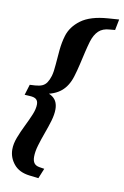

<svg xmlns="http://www.w3.org/2000/svg" viewBox="-94 -774 624 967"><g transform="rotate(10 217.5 -291.0)"><path d="M32 -264 48.5 -318 76 -319.5Q98 -321 112 -327.2Q126 -333.5 135 -347Q144 -360.5 150.5 -381.5Q157 -403.5 159.5 -440.2Q162 -477 166 -517Q170 -557 180 -590Q194.5 -639.5 241.8 -674.5Q289 -709.5 378.5 -716L435 -720L424 -664.5L396.5 -662Q361.5 -660 341 -640.8Q320.5 -621.5 309 -584.5Q301.5 -559 294.2 -528Q287 -497 279.5 -464Q272 -431 262 -398.5Q246.5 -348.5 214 -321Q181.5 -293.5 126 -285.5L129.5 -297Q155.5 -291.5 170.2 -280.2Q185 -269 191.2 -253.5Q197.5 -238 197.5 -218.5Q197.5 -192 187.8 -159Q178 -126 165.2 -91.5Q152.5 -57 142.8 -24.2Q133 8.5 133 35Q133 56 141.5 67.5Q150 79 168.5 82L194 86L173 137.5L126 132Q73 125.5 45.8 92.2Q18.5 59 18.5 17Q18.5 -11.5 31 -44.2Q43.5 -77 60 -110.2Q76.5 -143.5 89 -173.5Q101.5 -203.5 101.5 -227Q101.5 -244.5 91.5 -253Q81.5 -261.5 59 -262.5Z"/></g></svg>

Font: Newsreader 16pt 16pt ExtraBold
Style: Italic
Weight: 800
Italic angle: -17°
Version: Version 1.003